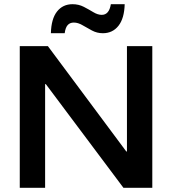

<svg xmlns="http://www.w3.org/2000/svg" viewBox="-20 -895 820 915"><path d="M705.8 0H568.3L198.3 -494.2H195V0H74.2V-675H208.3L581.7 -173.3H585V-675H705.8ZM222.5 -736.7Q224.2 -805 251.7 -840Q279.2 -875 325.8 -875Q355 -875 379.2 -862.5Q403.3 -850 424.6 -837.1Q445.8 -824.2 465 -824.2Q500 -824.2 508.3 -875H574.2Q572.5 -807.5 544.6 -772.1Q516.7 -736.7 470 -736.7Q442.5 -736.7 418.3 -749.6Q394.2 -762.5 372.9 -775Q351.7 -787.5 331.7 -787.5Q313.3 -787.5 302.5 -775.4Q291.7 -763.3 288.3 -736.7Z"/></svg>

Font: Funnel Display Light SemiBold
Style: Regular
Weight: 600
Version: Version 1.000